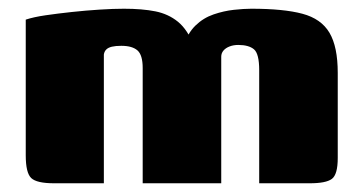

<svg xmlns="http://www.w3.org/2000/svg" viewBox="-20 -420 825 440"><path d="M104 0Q64 0 51.5 -12Q39 -24 39 -64V-375Q57 -381 84.5 -385Q112 -389 144.5 -392.5Q177 -396 208.5 -398Q240 -400 264 -400Q306 -400 336 -394Q366 -388 388 -370Q410 -352 425 -314L401 -315Q410 -344 428 -361.5Q446 -379 469.5 -387Q493 -395 516 -397.5Q539 -400 556 -400Q630 -400 673 -388.5Q716 -377 735 -345Q754 -313 754 -253V-58Q754 -20 740.5 -10Q727 0 690 0H574Q574 -65 574 -129.5Q574 -194 574 -259Q574 -297 562 -307Q550 -317 526 -317Q515 -317 506 -313.5Q497 -310 492 -304Q487 -298 487 -290V0H307V-264Q307 -294 295 -304.5Q283 -315 258 -315Q245 -315 236.5 -313Q228 -311 223.5 -306.5Q219 -302 218 -295V0Z"/></svg>

Font: Genos ExtraBold
Style: Regular
Weight: 800
Designer: Robert E. Leuschke
Foundry: Robert E. Leuschke
Version: Version 1.010